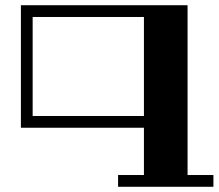

<svg xmlns="http://www.w3.org/2000/svg" viewBox="-20 -489 837 735"><path d="M797 226H432V181H531V0H60V-469H698V181H797ZM105 -45H531V-424H105Z"/></svg>

Font: Geostar Fill
Style: Regular
Weight: 400
Designer: Joe Prince
Foundry: Joe Prince
Version: Version 1.002